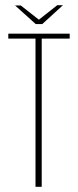

<svg xmlns="http://www.w3.org/2000/svg" viewBox="-20 -721 301 741"><path d="M117 0V-572H12V-591H249V-572H141V0ZM118 -628 38 -700H60L130 -645L201 -701H223L143 -628Z"/></svg>

Font: Alumni Sans Thin
Style: Regular
Weight: 100
Designer: Robert E. Leuschke
Foundry: Robert E. Leuschke
Version: Version 1.018